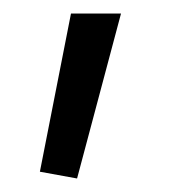

<svg xmlns="http://www.w3.org/2000/svg" viewBox="-20 -109 272 284"><path d="M39 145 85 -89H159L94 155Z"/></svg>

Font: Encode Sans Wide
Style: Light
Weight: 300
Designer: Pablo Impallari, Andres Torresi
Foundry: Pablo Impallari, Andres Torresi
Version: Version 1.000; ttfautohint (v1.00) -l 8 -r 50 -G 200 -x 14 -